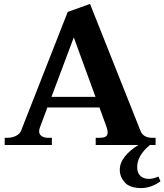

<svg xmlns="http://www.w3.org/2000/svg" viewBox="-20 -741 840 981"><path d="M800 185Q778 202 752 211Q726 220 703 220Q643 220 617.5 191Q592 162 592 127Q592 91 618.5 58Q645 25 687 0H469V-37H489Q511 -37 520.5 -43.5Q530 -50 530 -64Q530 -78 523 -96L488 -192H222L183 -87Q180 -78 180 -70Q180 -54 193 -45.5Q206 -37 224 -37H245V0H4V-37H20Q41 -37 61 -46.5Q81 -56 88 -74L326 -680L440 -721L698 -72Q705 -54 720.5 -45.5Q736 -37 754 -37H775V0H746Q681 53 681 113Q681 143 697.5 158Q714 173 741 173Q752 173 765.5 169.5Q779 166 789 161ZM468 -246 357 -550 243 -246Z"/></svg>

Font: Taviraj SemiBold
Style: Regular
Weight: 600
Designer: Katatrad Team
Foundry: CadsonDemak
Version: Version 1.001